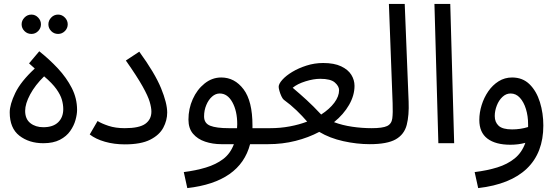

<svg xmlns="http://www.w3.org/2000/svg" viewBox="-20 -734 2859 984"><path d="M202.1 0Q128.9 0 79.3 -38.6Q29.8 -77.1 29.8 -158.2Q29.8 -198.2 58.3 -257.6Q86.9 -316.9 158.2 -382.8L128.9 -409.2L181.2 -471.2Q232.9 -430.2 276.9 -383.1Q320.8 -335.9 347.9 -283Q375 -230 375 -170.9Q375 -147.9 366.9 -118.9Q358.9 -89.8 339.8 -62.5Q320.8 -35.2 286.9 -17.6Q252.9 0 202.1 0ZM202.1 -82Q252 -82 278.1 -107.4Q304.2 -132.8 304.2 -174.8Q304.2 -198.2 297.1 -223.1Q290 -248 269 -277.6Q248 -307.1 206.1 -342.8Q160.2 -297.9 134.5 -250Q108.9 -202.1 108.9 -166Q108.9 -124 135.5 -103Q162.1 -82 202.1 -82ZM277.8 -560.1Q256.8 -560.1 242.4 -574.7Q228 -589.4 228 -609.4Q228 -628.9 242.4 -644Q256.8 -659.2 277.8 -659.2Q297.9 -659.2 312.5 -644Q327.1 -628.9 327.1 -609.4Q327.1 -589.4 312.5 -574.7Q297.9 -560.1 277.8 -560.1ZM141.1 -560.1Q120.1 -560.1 105.5 -574.7Q90.8 -589.4 90.8 -609.4Q90.8 -628.9 105.5 -644Q120.1 -659.2 141.1 -659.2Q161.1 -659.2 175.5 -644Q189.9 -628.9 189.9 -609.4Q189.9 -589.4 175.5 -574.7Q161.1 -560.1 141.1 -560.1Z M439.9 -44.9 480 -113.8Q500 -101.1 535.9 -89.1Q571.8 -77.1 619.6 -77.1Q693.8 -77.1 724.9 -99.6Q755.9 -122.1 755.9 -162.1Q755.9 -182.1 747.3 -211.7Q738.8 -241.2 710.7 -291.5Q682.6 -341.8 625 -423.8L693.8 -469.2Q773.9 -358.9 805.4 -282Q836.9 -205.1 836.9 -157.2Q836.9 -117.2 816.9 -79.6Q796.9 -42 749.8 -18.1Q702.6 5.9 619.6 5.9Q564.9 5.9 517.8 -7.6Q470.7 -21 439.9 -44.9Z M939.9 230 921.9 147.9Q983.9 140.1 1035.4 124.5Q1086.9 108.9 1123.8 81.1Q1160.6 53.2 1178.7 4.9H1114.7Q1069.8 4.9 1031.2 -8.1Q992.7 -21 969.2 -48.6Q945.8 -76.2 945.8 -121.1Q945.8 -176.8 967.8 -225.8Q989.7 -274.9 1028.3 -305.9Q1066.9 -336.9 1113.8 -336.9Q1182.6 -336.9 1228.3 -276.4Q1273.9 -215.8 1273.9 -90.8Q1273.9 -84 1273.9 -77.1H1363.8Q1384.8 -77.1 1394.3 -65.7Q1403.8 -54.2 1403.8 -38.1Q1403.8 -22 1389.9 -8.5Q1376 4.9 1354 4.9H1261.7Q1210.9 199.2 939.9 230ZM1152.8 -77.1H1194.8Q1195.8 -86.9 1195.8 -97.2Q1195.8 -165 1170.9 -210Q1146 -254.9 1106 -254.9Q1085 -254.9 1066.9 -239Q1048.8 -223.1 1037.4 -196Q1025.9 -168.9 1025.9 -137.2Q1025.9 -102.1 1057.4 -89.6Q1088.9 -77.1 1152.8 -77.1Z M1354 4.9 1363.8 -77.1Q1417 -77.1 1465.1 -86.2Q1513.2 -95.2 1554.2 -110.8Q1529.8 -139.2 1500 -168Q1470.2 -196.8 1434.1 -223.1Q1428.2 -228 1422.1 -241Q1416 -253.9 1412.1 -268.1Q1408.2 -282.2 1408.2 -289.1Q1408.2 -304.2 1427 -325.2Q1445.8 -346.2 1477.8 -365.5Q1509.8 -384.8 1550.8 -397.9Q1591.8 -411.1 1636.2 -411.1Q1692.9 -411.1 1728.5 -394Q1764.2 -377 1780.5 -350.6Q1796.9 -324.2 1796.9 -293.9Q1796.9 -245.1 1769 -196.5Q1741.2 -147.9 1691.9 -107.9Q1734.9 -91.8 1784.9 -84.5Q1835 -77.1 1884.8 -77.1Q1905.8 -77.1 1915.3 -65.7Q1924.8 -54.2 1924.8 -38.1Q1924.8 -22 1910.9 -8.5Q1897 4.9 1875 4.9Q1809.1 4.9 1739.5 -10.5Q1669.9 -25.9 1616.2 -58.1Q1561 -28.8 1494.6 -12Q1428.2 4.9 1354 4.9ZM1480 -284.2Q1518.1 -252 1551.5 -221.4Q1585 -190.9 1626 -147Q1668.9 -174.8 1693.4 -207.5Q1717.8 -240.2 1717.8 -272Q1717.8 -292 1696.3 -311Q1674.8 -330.1 1621.1 -330.1Q1586.9 -330.1 1545.4 -317.1Q1503.9 -304.2 1480 -284.2Z M1875 4.9 1883.8 -77.1Q1940.9 -77.1 1963.9 -88.1Q1986.8 -99.1 1990.5 -127Q1994.1 -154.8 1992.2 -205.1L1973.1 -713.9H2054.2L2074.2 -213.9Q2077.1 -143.1 2064.5 -94Q2051.8 -44.9 2008.3 -20Q1964.8 4.9 1875 4.9Z M2226.6 0 2206.5 -713.9H2287.6L2307.6 0Z M2430.7 230 2412.6 147.9Q2476.6 140.1 2528.6 124Q2580.6 107.9 2617.7 77.9Q2654.8 47.9 2672.4 -2Q2654.8 2.9 2634.8 5.4Q2614.7 7.8 2595.7 7.8Q2519.5 7.8 2478 -23.7Q2436.5 -55.2 2436.5 -119.1Q2436.5 -157.2 2448.5 -195.6Q2460.4 -233.9 2482.4 -265.9Q2504.4 -297.9 2535.4 -317.4Q2566.4 -336.9 2604.5 -336.9Q2658.7 -336.9 2694.1 -302Q2729.5 -267.1 2747.1 -210.4Q2764.6 -153.8 2764.6 -90.8Q2764.6 48.8 2680.2 129.9Q2595.7 210.9 2430.7 230ZM2515.6 -139.2Q2515.6 -107.9 2535.6 -89.4Q2555.7 -70.8 2604.5 -70.8Q2647.5 -70.8 2686.5 -83Q2686.5 -88.9 2686.5 -97.2Q2686.5 -139.2 2675.5 -175Q2664.6 -210.9 2644.5 -232.9Q2624.5 -254.9 2596.7 -254.9Q2573.7 -254.9 2555.2 -237.5Q2536.6 -220.2 2526.1 -193.1Q2515.6 -166 2515.6 -139.2Z"/></svg>

Font: Kurinto Seri
Style: Regular
Weight: 400
Designer: Kurinto was developed by Clint Goss from a range of fonts that are compatible with the SIL Open Font License Version 1.1
Foundry: Clinton F. Goss
Version: Version 2.196; July 25, 2020